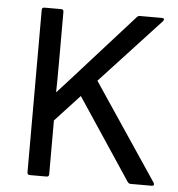

<svg xmlns="http://www.w3.org/2000/svg" viewBox="-49 -701 693 748"><g transform="rotate(5 297.5 -327.5)"><path d="M95.2 0Q85 0 85 -9.8V-645Q85 -654.8 95.2 -654.8H160.2Q169.9 -654.8 169.9 -645V-452.1Q169.9 -371.1 168.9 -331.1H169.9Q185.1 -348.1 216.1 -381.8Q247.1 -415.5 262.2 -433.1L457 -649.9Q460.9 -654.8 469.2 -654.8H554.2Q560.5 -654.8 562.3 -651.6Q564 -648.4 560.1 -643.1L325.2 -389.2L578.1 -12.2Q581.1 -6.8 579.3 -3.4Q577.6 0 571.8 0H488.8Q481.9 0 477.1 -6.8L266.1 -324.2L169.9 -220.2V-9.8Q169.9 0 160.2 0Z"/></g></svg>

Font: Sofia Sans
Style: Regular
Weight: 400
Designer: Botio Nikoltchev, Ani Petrova
Foundry: lettersoup
Version: Version 4.100